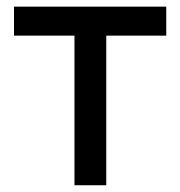

<svg xmlns="http://www.w3.org/2000/svg" viewBox="-20 -549 534 569"><path d="M200.7 0V-443.4H21.5V-529.3H472.7V-443.4H294.9V0Z"/></svg>

Font: Inter Cardless Tabular
Style: Regular
Weight: 400
Designer: Rasmus Andersson
Foundry: rsms
Version: Version 4.000;git-4fc901f